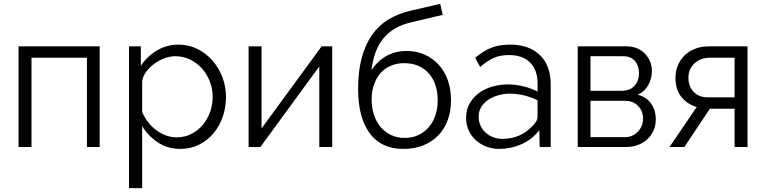

<svg xmlns="http://www.w3.org/2000/svg" viewBox="-20 -761 3966 994"><path d="M496 0H430V-462H143V0H76V-521H496Z M914 10Q848 10 797.5 -23.5Q747 -57 716 -108V213H648V-521H709V-420Q741 -469 792 -499.5Q843 -530 903 -530Q957 -530 1002 -507.5Q1047 -485 1080 -447.5Q1113 -410 1131.5 -361Q1150 -312 1150 -260Q1150 -205 1133 -156Q1116 -107 1084.5 -70Q1053 -33 1009.5 -11.5Q966 10 914 10ZM895 -50Q937 -50 971.5 -68Q1006 -86 1030.5 -115.5Q1055 -145 1068 -182.5Q1081 -220 1081 -260Q1081 -302 1066 -340Q1051 -378 1025 -407Q999 -436 963.5 -453Q928 -470 887 -470Q861 -470 832.5 -459.5Q804 -449 779.5 -431.5Q755 -414 737.5 -390.5Q720 -367 716 -341V-181Q728 -153 746.5 -129Q765 -105 788.5 -87.5Q812 -70 839 -60Q866 -50 895 -50Z M1334 -96 1645 -521H1700V0H1633V-417L1328 0H1267V-521H1334Z M2107 -645Q2019 -625 1967.5 -565.5Q1916 -506 1903 -397Q1934 -445 1980 -471Q2026 -497 2086 -497Q2137 -497 2179 -478Q2221 -459 2251.5 -425.5Q2282 -392 2298.5 -345Q2315 -298 2315 -242Q2315 -186 2298 -139.5Q2281 -93 2249 -60Q2217 -27 2171.5 -8.5Q2126 10 2069 10Q1954 10 1894 -71Q1834 -152 1834 -301Q1834 -392 1852.5 -461Q1871 -530 1905.5 -579.5Q1940 -629 1990 -659.5Q2040 -690 2103 -705L2259 -741L2272 -684ZM1904 -245Q1904 -203 1916 -166.5Q1928 -130 1950.5 -103.5Q1973 -77 2004.5 -62Q2036 -47 2075 -47Q2114 -47 2145.5 -61.5Q2177 -76 2199.5 -102Q2222 -128 2234 -163.5Q2246 -199 2246 -241Q2246 -330 2199 -382Q2152 -434 2072 -434Q2035 -434 2004 -421Q1973 -408 1951 -383.5Q1929 -359 1916.5 -324Q1904 -289 1904 -245Z M2564 10Q2529 10 2498 -2Q2467 -14 2443.5 -35Q2420 -56 2406.5 -86Q2393 -116 2393 -152Q2393 -195 2412.5 -227.5Q2432 -260 2462.5 -281.5Q2493 -303 2531.5 -313.5Q2570 -324 2609 -324Q2647 -324 2687.5 -314.5Q2728 -305 2763 -287V-329Q2763 -398 2724.5 -437Q2686 -476 2616 -476Q2570 -476 2536.5 -461.5Q2503 -447 2466 -414L2440 -462Q2484 -499 2525.5 -514.5Q2567 -530 2621 -530Q2719 -530 2775 -476Q2831 -422 2831 -323V0H2774L2772 -87Q2734 -38 2679 -14Q2624 10 2564 10ZM2580 -42Q2681 -42 2745 -118Q2753 -127 2758 -136Q2763 -145 2763 -157V-242Q2728 -259 2691.5 -267.5Q2655 -276 2618 -276Q2591 -276 2562.5 -268.5Q2534 -261 2511 -246.5Q2488 -232 2473 -209.5Q2458 -187 2458 -157Q2458 -132 2468 -110.5Q2478 -89 2494.5 -74Q2511 -59 2533.5 -50.5Q2556 -42 2580 -42Z M3226 -521Q3253 -521 3276.5 -511.5Q3300 -502 3317.5 -484.5Q3335 -467 3345 -443.5Q3355 -420 3355 -393Q3355 -355 3336 -320.5Q3317 -286 3281 -271Q3327 -259 3351 -224.5Q3375 -190 3375 -143Q3375 -110 3363 -84Q3351 -58 3330 -39Q3309 -20 3281.5 -10Q3254 0 3222 0H2971V-521ZM3199 -291Q3241 -291 3264.5 -316.5Q3288 -342 3288 -383Q3288 -421 3267 -445.5Q3246 -470 3206 -470H3037V-291ZM3215 -51Q3255 -51 3282 -79Q3309 -107 3309 -147Q3309 -187 3283 -213Q3257 -239 3217 -239H3037V-51Z M3587 -207Q3539 -221 3508 -258.5Q3477 -296 3477 -359Q3477 -394 3490 -424Q3503 -454 3525.5 -475.5Q3548 -497 3579.5 -509Q3611 -521 3649 -521H3850V0H3783V-198H3655L3523 0H3446ZM3783 -257V-462H3652Q3631 -462 3611.5 -455Q3592 -448 3577 -434.5Q3562 -421 3553 -402Q3544 -383 3544 -359Q3544 -313 3571.5 -285Q3599 -257 3644 -257Z"/></svg>

Font: IngvarSans
Style: Regular
Weight: 400
Version: Version 1.000